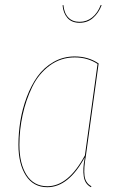

<svg xmlns="http://www.w3.org/2000/svg" viewBox="-20 -759 489 788"><path d="M236.8 -737.3 240.2 -738.3Q243.2 -705.1 260.3 -687.3Q277.3 -669.4 306.6 -669.4Q335.9 -669.4 358.4 -687.5Q380.9 -705.6 393.6 -738.8L397 -737.3Q384.8 -705.6 361.8 -685.5Q338.9 -665.5 306.6 -665.5Q274.4 -665.5 256.8 -685.5Q239.3 -705.6 236.8 -737.3ZM286.6 -527.3Q342.3 -527.3 384.8 -498.5L332.5 -120.1Q323.2 -67.9 326.9 -37.8Q330.6 -7.8 355 5.4L353.5 9.3Q328.1 -3.9 323.7 -35.2Q319.3 -66.4 327.1 -106.9Q327.1 -108.9 327.4 -110.1Q327.6 -111.3 327.6 -112.8Q261.2 9.3 174.3 9.3Q117.2 9.3 86.4 -38.3Q55.7 -85.9 55.7 -164.6Q55.7 -213.9 63.7 -263.2Q71.8 -312.5 89.8 -360.6Q107.9 -408.7 134 -445.3Q160.2 -481.9 199.7 -504.6Q239.3 -527.3 286.6 -527.3ZM286.6 -523.4Q229 -523.4 183.6 -489.7Q138.2 -456.1 112.1 -401.9Q85.9 -347.7 72.8 -286.9Q59.6 -226.1 59.6 -164.6Q59.6 -87.4 89.1 -41Q118.7 5.4 174.3 5.4Q260.7 5.4 328.6 -121.6L380.4 -496.6Q339.8 -523.4 286.6 -523.4Z"/></svg>

Font: Fira Sans Compressed Four
Style: Italic
Weight: 100
Width: 3
Italic angle: -8°
Designer: Carrois Corporate & Edenspiekermann AG
Foundry: Carrois Corporate GbR & Edenspiekermann AG
Version: Version 4.203;PS 004.203;hotconv 1.0.88;makeotf.lib2.5.64775